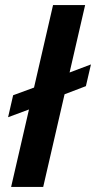

<svg xmlns="http://www.w3.org/2000/svg" viewBox="-20 -740 380 760"><path d="M171 -335 12 -276 32 -363 190 -421ZM192 -429 340 -485 320 -399 173 -343ZM24 0 190 -720H317L151 0Z"/></svg>

Font: Instrument Sans SemiBold
Style: Italic
Weight: 600
Italic angle: -13°
Designer: Rodrigo Fuenzalida
Foundry: fragTYPE
Version: Version 1.000;gftools[0.9.28]